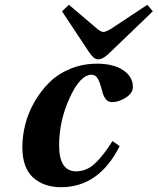

<svg xmlns="http://www.w3.org/2000/svg" viewBox="-20 -767 656 799"><path d="M238 -720 267 -747 380 -651Q399 -634 410 -634Q422 -634 448 -651L593 -747L616 -720L436 -547Q409 -520 388 -520Q371 -520 352 -548ZM73 -155Q73 -202 85.5 -250.5Q98 -299 124 -344Q150 -389 186 -424.5Q222 -460 273.5 -481Q325 -502 384 -502Q452 -502 492.5 -475Q533 -448 533 -405Q533 -380 504 -361Q475 -342 446 -342Q416 -342 405 -389Q395 -428 385.5 -442Q376 -456 361 -456Q314 -456 270 -360Q226 -264 226 -162Q226 -54 297 -54Q341 -54 376.5 -88Q412 -122 448 -180L478 -159Q392 12 234 12Q162 12 117.5 -28.5Q73 -69 73 -155Z"/></svg>

Font: Lingua Franca
Style: Bold Italic
Weight: 700
Italic angle: -13°
Version: Version 1.19